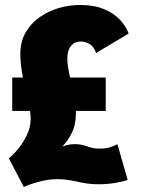

<svg xmlns="http://www.w3.org/2000/svg" viewBox="-20 -726 590 770"><path d="M75.5 24 15.5 -91Q15.5 -91 17 -91H15.5Q32.5 -104.5 52.8 -129Q73 -153.5 88 -184.8Q103 -216 103 -249.5Q103 -264 100.5 -281H29V-415H72Q67.5 -438 64.5 -461.8Q61.5 -485.5 61.5 -509.5Q61.5 -558 82.2 -594.8Q103 -631.5 137.8 -656.2Q172.5 -681 214.8 -693.5Q257 -706 300.5 -706Q357 -706 396.8 -689.5Q436.5 -673 461 -646.8Q485.5 -620.5 496 -591.5L365.5 -513.5Q357.5 -537 341 -548.2Q324.5 -559.5 303 -559.5Q279 -559.5 264.5 -541.8Q250 -524 250 -490Q250 -475 253 -455.8Q256 -436.5 261 -415H404V-281H284.5Q284.5 -277.5 284.5 -274Q284.5 -226.5 268.2 -193.5Q252 -160.5 229.5 -138Q239.5 -142 252.5 -145Q265.5 -148 280.5 -148Q294.5 -148 306.2 -145.5Q318 -143 327 -140Q337.5 -136 349.8 -133Q362 -130 378 -130Q404.5 -130 421.2 -135.5Q438 -141 451 -147.5L492 -4.5Q478 1 445.2 7Q412.5 13 373 13Q350 13 328 9.8Q306 6.5 285 1.5Q266 -2.5 247.8 -5Q229.5 -7.5 212 -7.5Q182.5 -7.5 154.5 -1.5Q126.5 4.5 105.2 12Q84 19.5 75.5 24Z"/></svg>

Font: Trispace SemiCondensed ExtraBold
Style: Regular
Weight: 800
Width: 4
Designer: Tyler Finck
Foundry: Etcetera Type Company
Version: Version 1.210; ttfautohint (v1.8.3)